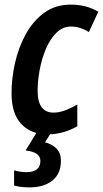

<svg xmlns="http://www.w3.org/2000/svg" viewBox="-20 -572 446 832"><path d="M187 10Q114 10 72 -35Q30 -80 30 -168Q30 -232 45 -299Q60 -366 91.5 -423.5Q123 -481 171.5 -516.5Q220 -552 287 -552Q355 -552 406 -521L365 -433Q348 -444 328.5 -450.5Q309 -457 288 -457Q252 -457 224.5 -430Q197 -403 179 -360.5Q161 -318 152 -269.5Q143 -221 143 -179Q143 -84 212 -84Q236 -84 261.5 -93.5Q287 -103 315 -119V-25Q290 -10 257 0Q224 10 187 10ZM108 240Q70 240 41 232V166Q50 169 64.5 171.5Q79 174 95 174Q155 174 155 125Q155 87 91 80L140 0H203L175 45Q205 52 224.5 71.5Q244 91 244 124Q244 181 207 210.5Q170 240 108 240Z"/></svg>

Font: Noto Sans Condensed SemiBold
Style: Italic
Weight: 600
Width: 3
Italic angle: -12°
Designer: Monotype Design Team
Foundry: Monotype Imaging Inc.
Version: Version 2.013; ttfautohint (v1.8.4.7-5d5b)